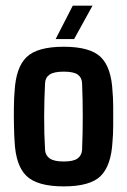

<svg xmlns="http://www.w3.org/2000/svg" viewBox="-20 -647 446 674"><path d="M203.6 7.3Q111.3 7.3 73.2 -29.1Q35.2 -65.4 31.2 -150.9Q29.8 -168.9 29.1 -202.9Q28.3 -236.8 28.8 -271.2Q29.3 -305.7 31.2 -325.7Q35.6 -410.2 73.2 -446.5Q110.8 -482.9 203.6 -482.9Q296.9 -482.9 334 -446.3Q371.1 -409.7 375 -325.7Q377 -307.1 377.4 -273.4Q377.9 -239.7 377.4 -205.3Q377 -170.9 375 -150.9Q370.6 -66.4 333.7 -29.5Q296.9 7.3 203.6 7.3ZM203.6 -80.1Q237.8 -80.1 252.4 -90.8Q267.1 -101.6 268.1 -121.1Q270.5 -176.3 270.5 -238.3Q270.5 -300.3 268.1 -355.5Q267.1 -375 252.7 -385.3Q238.3 -395.5 203.6 -395.5Q169.4 -395.5 154.3 -385.3Q139.2 -375 138.2 -355.5Q135.3 -300.3 135 -238Q134.8 -175.8 138.2 -121.1Q139.2 -101.6 154.5 -90.8Q169.9 -80.1 203.6 -80.1ZM240.2 -509.8H175.3L235.4 -627H304.7Z"/></svg>

Font: Agdasima
Style: Bold
Weight: 700
Width: 3
Designer: The DocRepair Project, Patric King
Foundry: Google
Version: Version 2.002